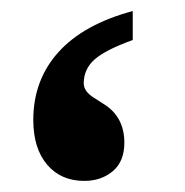

<svg xmlns="http://www.w3.org/2000/svg" viewBox="-20 -306 334 346"><path d="M40 -89.8Q40 -161.6 85.2 -211.9Q130.4 -262.2 219.2 -286.1V-233.9Q170.4 -216.3 150.6 -199Q130.9 -181.6 130.9 -155.8Q130.9 -141.1 149.9 -129.4L167.5 -118.2Q204.1 -95.2 204.1 -48.8Q204.1 -15.1 183.3 2.4Q162.6 20 131.8 20Q89.8 20 64.9 -9.3Q40 -38.6 40 -89.8Z"/></svg>

Font: Sahl Naskh
Style: Bold
Weight: 700
Designer: Pascal Zoghbi
Version: Version 1.001